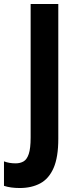

<svg xmlns="http://www.w3.org/2000/svg" viewBox="-78 -734 389 965"><path d="M21 211Q-25 211 -58 200V77Q-45 82 -30.5 84.5Q-16 87 1 87Q23 87 40 77.5Q57 68 66.5 40Q76 12 76 -43V-714H215V-36Q215 56 191.5 110Q168 164 124.5 187.5Q81 211 21 211Z"/></svg>

Font: Noto Sans Sinhala UI Condensed
Style: Bold
Weight: 700
Width: 3
Designer: Jelle Bosma - Monotype Design Team
Foundry: Monotype Imaging Inc.
Version: Version 2.006; ttfautohint (v1.8.4.7-5d5b)